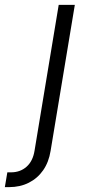

<svg xmlns="http://www.w3.org/2000/svg" viewBox="-114 -561 361 785"><path d="M126 -541H191.9L92.8 56.2Q85.4 102.1 62.5 135Q39.6 168 3.9 186Q-31.7 204.1 -77.1 204.1H-94.2L-84 143.6H-69.3Q-31.2 143.6 -5.4 120.6Q20.5 97.7 27.3 54.7Z"/></svg>

Font: Inter 17pt Light
Style: Italic
Weight: 300
Italic angle: -9.3988°
Version: Version 4.001;git-66647c0bb